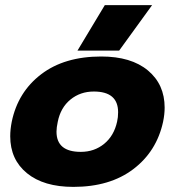

<svg xmlns="http://www.w3.org/2000/svg" viewBox="-20 -716 682 751"><path d="M390 -696H575L446 -518H283ZM20 -183Q20 -210 26 -240Q50 -356 141 -425.5Q232 -495 376 -495Q493 -495 558.5 -440.5Q624 -386 624 -295Q624 -269 618 -240Q593 -124 501.5 -54.5Q410 15 267 15Q151 15 85.5 -38.5Q20 -92 20 -183ZM438 -240Q442 -257 442 -277Q442 -358 347 -358Q294 -358 255.5 -326.5Q217 -295 206 -240Q201 -217 201 -201Q201 -122 296 -122Q349 -122 387.5 -153.5Q426 -185 438 -240Z"/></svg>

Font: Prompt Bold
Style: Bold Italic
Weight: 700
Italic angle: -12°
Designer: Katatrad Team
Foundry: CadsonDemak
Version: Version 1.000